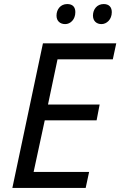

<svg xmlns="http://www.w3.org/2000/svg" viewBox="-20 -928 594 948"><path d="M403 0 420 -79H146L201 -334H457L472 -412H217L264 -635H537L554 -714H192L41 0ZM481 -809C506 -809 532 -831 532 -868C532 -892 519 -908 492 -908C459 -908 439 -882 439 -851C439 -824 457 -809 481 -809ZM302 -809C327 -809 352 -831 352 -868C352 -892 340 -908 312 -908C279 -908 259 -882 259 -851C259 -824 277 -809 302 -809Z"/></svg>

Font: BC Sans
Style: Italic
Weight: 400
Italic angle: -12°
Designer: Monotype Design Team
Designer: Province of B.C.
Foundry: Monotype Imaging Inc.
Version: Version 2.000;GOOG;noto-source:20170915:90ef993387c0